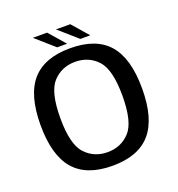

<svg xmlns="http://www.w3.org/2000/svg" viewBox="-129 -814 860 926"><g transform="rotate(-20 300.5 -351.0)"><path d="M293 4.2Q425.9 4.2 489.7 -69.7Q553.5 -143.7 553.5 -297.8Q553.5 -452.4 489.7 -525.6Q425.9 -598.8 293 -598.8Q160.3 -598.8 96.4 -525.6Q32.5 -452.4 32.5 -297.8Q32.5 -143.7 96.4 -69.7Q160.3 4.2 293 4.2ZM293 -65.7Q223.6 -65.7 178.6 -114.4Q133.7 -163 133.7 -297.3Q133.7 -431.9 178.6 -480.4Q223.6 -529 293 -529Q362.6 -529 407.4 -480.4Q452.3 -431.9 452.3 -297.3Q452.3 -163 407.4 -114.4Q362.6 -65.7 293 -65.7ZM355.2 -624.1H406.2L333.6 -707.4H260.3ZM236.4 -624.1H287.4L214.8 -707.4H141.6Z"/></g></svg>

Font: Anybody Thin
Style: Regular
Weight: 100
Designer: Tyler Finck
Foundry: Etcetera Type Company
Version: Version 1.114;gftools[0.9.25]